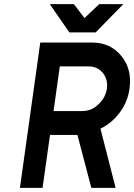

<svg xmlns="http://www.w3.org/2000/svg" viewBox="-20 -905 647 925"><path d="M220 -885 314 -749H441L574 -885H458L387 -818L336 -885ZM268 -585H408Q450 -585 476 -553Q501 -521 495 -478Q489 -435 454 -402Q420 -370 378 -370H238ZM174 -700 76 0H185L221 -255H353L420 0H537L464 -285Q519 -312 557 -363Q596 -416 604 -478Q617 -571 565 -635Q512 -700 424 -700Z"/></svg>

Font: Unageo
Style: SemiBold-Italic
Weight: 600
Designer: Richard Sepsi
Foundry: Richard Sepsi
Version: Version 2.000